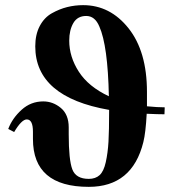

<svg xmlns="http://www.w3.org/2000/svg" viewBox="-20 -712 687 746"><path d="M620 -295 619 -268Q594 -268 550 -270Q546 -196 537 -160Q494 14 325 14Q108 14 108 -172V-200Q108 -248 84 -248Q64 -248 35 -199L12 -211Q28 -253 64 -285.5Q100 -318 148 -318Q186 -318 216.5 -292.5Q247 -267 247 -217V-190Q247 -91 261 -54Q275 -17 325 -17Q351 -17 367 -31.5Q383 -46 391 -82Q399 -118 401.5 -161.5Q404 -205 404 -280V-285Q117 -335 117 -532Q117 -578 134.5 -611Q152 -644 181.5 -660.5Q211 -677 241 -684.5Q271 -692 303 -692Q408 -692 479.5 -602Q551 -512 551 -355V-299Q593 -295 620 -295ZM249 -554Q249 -491 286.5 -433Q324 -375 403 -338Q399 -535 366 -609Q349 -650 315 -650Q281 -650 265 -622.5Q249 -595 249 -554Z"/></svg>

Font: STIX
Style: Bold
Weight: 700
Designer: MicroPress Inc., with final additions and corrections provided by Coen Hoffman, Elsevier (retired)
Version: Version 1.1.1